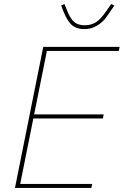

<svg xmlns="http://www.w3.org/2000/svg" viewBox="-20 -930 612 950"><path d="M398 -786Q352 -786 327.5 -814Q303 -842 283 -903L299 -910L314 -873Q329 -836 348 -820.5Q367 -805 398 -805Q432 -805 455 -820Q478 -835 505 -874L530 -910L546 -903Q517 -859 501 -838.5Q485 -818 458 -802Q431 -786 398 -786ZM432 0H54L194 -698H572L568 -678H212L149 -364H493L489 -344H145L80 -20H436Z"/></svg>

Font: IBM Plex Sans Thin
Style: Italic
Weight: 100
Italic angle: -11.31°
Designer: Mike Abbink, Paul van der Laan, Pieter van Rosmalen
Foundry: Bold Monday
Version: Version 3.0